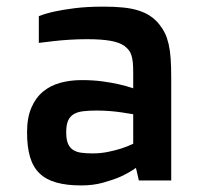

<svg xmlns="http://www.w3.org/2000/svg" viewBox="-20 -547 623 582"><path d="M62 -146Q62 -189.9 75 -220.2Q87.9 -250.5 110.1 -269Q132.3 -287.6 162.4 -295.9Q192.4 -304.2 227.1 -304.2Q262.2 -304.2 290.8 -300.3Q319.3 -296.4 340.3 -291.5Q364.3 -286.1 383.8 -279.3V-327.1Q383.8 -345.2 382.6 -357.7Q381.3 -370.1 378.4 -379.4Q375.5 -388.7 370.4 -395Q365.2 -401.4 357.9 -407.2Q342.3 -418.5 314.9 -423.3Q287.6 -428.2 243.7 -428.2Q215.8 -428.2 189.7 -426.5Q163.6 -424.8 143.1 -422.4Q119.1 -419.9 97.7 -417V-498Q117.2 -505.9 146 -512.2Q170.4 -517.6 207 -522.2Q243.7 -526.9 293.9 -526.9Q327.6 -526.9 353.8 -524.2Q379.9 -521.5 399.9 -515.1Q419.9 -508.8 435.3 -498.5Q450.7 -488.3 462.9 -473.1Q473.1 -460.4 480 -446.3Q486.8 -432.1 491.2 -413.1Q495.6 -394 497.3 -369.4Q499 -344.7 499 -312V0H400.9L392.1 -38.1Q370.6 -22.9 344.7 -11.2Q322.3 -1.5 292.2 6.8Q262.2 15.1 226.1 15.1Q182.1 15.1 150.9 6.3Q119.6 -2.4 99.9 -21.5Q80.1 -40.5 71 -71.3Q62 -102.1 62 -146ZM180.7 -146Q180.7 -124.5 186 -111.8Q191.4 -99.1 201.7 -92.5Q211.9 -85.9 226.8 -84Q241.7 -82 260.7 -82Q285.6 -82 307.9 -86.7Q330.1 -91.3 347.2 -96.7Q366.7 -103 383.8 -111.3V-200.7Q368.2 -203.6 350.1 -206.1Q334.5 -208.5 314.7 -210.2Q294.9 -211.9 272.9 -211.9Q248.5 -211.9 231.2 -209.7Q213.9 -207.5 202.6 -200.4Q191.4 -193.4 186 -180.4Q180.7 -167.5 180.7 -146Z"/></svg>

Font: Doppio One
Style: Regular
Weight: 400
Designer: Szymon Celej
Foundry: Szymon Celej
Version: Version 1.002